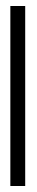

<svg xmlns="http://www.w3.org/2000/svg" viewBox="-20 -620 123 640"><path d="M14.5 0H64V-600H14.5Z"/></svg>

Font: Anybody UltraCondensed Light
Style: Regular
Weight: 300
Width: 1
Version: Version 1.113;gftools[0.9.25]